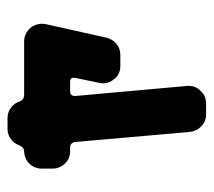

<svg xmlns="http://www.w3.org/2000/svg" viewBox="-48 -506 554 497"><g transform="rotate(-90 228.5 -257.0)"><path d="M415 -415 380 -258Q376 -242 364 -232Q352 -222 335 -222H307Q284 -222 272 -239Q258 -256 263 -277L276 -339Q278 -352 266 -352H241Q229 -352 229 -339L255 -50Q257 -29 243 -15Q230 0 209 0H181Q164 0 151 -12Q138 -24 136 -42L110 -339Q108 -352 95 -352H86Q67 -352 54 -365.5Q41 -379 41 -398V-425Q41 -444 53.5 -457Q66 -470 85 -471Q96 -471 101 -483Q104 -491 110 -499Q125 -514 144 -514H172Q187 -514 199 -505Q211 -496 215 -482Q220 -471 232 -471H370Q391 -471 406 -454Q419 -436 415 -415Z"/></g></svg>

Font: Monomaniac One
Style: Regular
Weight: 400
Version: Version 1.000; ttfautohint (v1.8.3)